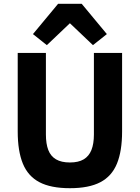

<svg xmlns="http://www.w3.org/2000/svg" viewBox="-20 -976 734 1008"><path d="M73 -698H221V-270Q221 -221 233.5 -188.5Q246 -156 274 -139.5Q302 -123 347 -123Q392 -123 419.5 -139.5Q447 -156 460 -188.5Q473 -221 473 -270V-698H621V-286Q621 -183 594 -117Q567 -51 507 -19.5Q447 12 347 12Q247 12 187 -19.5Q127 -51 100 -117Q73 -183 73 -286ZM285 -956H409L541 -797L468 -739L347 -854L226 -739L153 -797Z"/></svg>

Font: IBM Plex Sans Var
Style: Regular
Weight: 400
Designer: Mike Abbink, Paul van der Laan, Pieter van Rosmalen
Foundry: Bold Monday
Version: Version 3.000